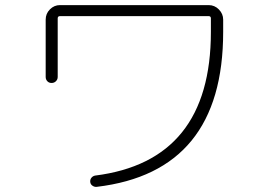

<svg xmlns="http://www.w3.org/2000/svg" viewBox="-20 -726 1040 749"><path d="M158.2 -425.8V-649.4Q158.2 -672.9 174.8 -689.5Q191.4 -706.1 213.9 -706.1H793.9Q817.4 -706.1 834 -689Q850.6 -671.9 850.6 -649.4V-601.6Q850.6 -55.7 357.4 2.9Q348.6 3.9 340.8 -1.5Q333 -6.8 332 -16.1Q331.1 -25.4 336.4 -32.2Q341.8 -39.1 350.6 -41Q802.7 -97.7 802.7 -601.6V-654.3Q802.7 -663.1 793.9 -663.1H213.9Q205.1 -663.1 205.1 -654.3V-425.8Q205.1 -416 198.2 -409.2Q191.4 -402.3 181.2 -402.3Q170.9 -402.3 164.6 -409.2Q158.2 -416 158.2 -425.8Z"/></svg>

Font: Rounded Mgen+ 2m light
Style: Regular
Weight: 200
Designer: [Source Han Sans]
Ryoko NISHIZUKA  (kana & ideographs); Paul D. Hunt (Latin, Greek & Cyrillic); Wenlong ZHANG  (bopomofo
Version: Version 1.059.20150602